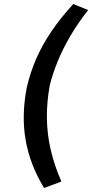

<svg xmlns="http://www.w3.org/2000/svg" viewBox="-20 -740 458 954"><path d="M199 194Q129 79 107.5 -43.5Q86 -166 113 -305Q130 -379 159.5 -447Q189 -515 234.5 -582.5Q280 -650 344 -720L418 -690Q366 -624 329 -560.5Q292 -497 267 -436Q242 -375 227 -315Q212 -232 213 -152.5Q214 -73 232 4.5Q250 82 285 162Z"/></svg>

Font: Nunito Sans 7pt SemiExpanded SemiBold
Style: Italic
Weight: 600
Width: 6
Italic angle: -9°
Designer: Vernon Adams
Foundry: Vernon Adams
Version: Version 3.101;gftools[0.9.27]